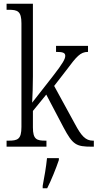

<svg xmlns="http://www.w3.org/2000/svg" viewBox="-20 -780 519 1021"><path d="M15 0H227V-32H222C176 -32 155 -38 155 -102V-190L226 -277L318 -102C367 -10 385 0 468 0H479V-32H474C435 -32 412 -58 379 -120L268 -323L333 -407C387 -479 407 -504 448 -504V-536H278V-504C313 -504 327 -500 327 -483C327 -467 315 -444 262 -376L151 -234C153 -258 155 -336 155 -374V-760H15V-728H26C73 -728 94 -721 94 -656V-105C94 -39 74 -32 25 -32H15ZM207 208V221H231C252 180 279 113 293 71V61H230C225 110 216 161 207 208Z"/></svg>

Font: Noto Serif Hebrew Condensed Light
Style: Regular
Weight: 300
Width: 3
Designer: Monotype Design Team
Foundry: Monotype Imaging Inc.
Version: Version 2.004